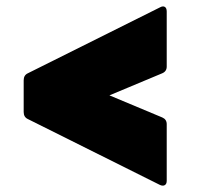

<svg xmlns="http://www.w3.org/2000/svg" viewBox="-20 -615 640 600"><path d="M501 -50Q501 -40 495 -36.5Q489 -33 480 -37L67 -243Q54 -249 54 -265V-364Q54 -380 67 -386L480 -592Q489 -597 495 -593.5Q501 -590 501 -579V-407Q501 -392 487 -386L322 -317L487 -248Q501 -242 501 -227Z"/></svg>

Font: LINE Seed Sans Heavy
Style: Regular
Weight: 900
Designer: LINE VX Design & Dalton Maag Ltd & Sandoll Inc
Foundry: Dalton Maag Ltd
Version: Version 1.003